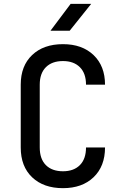

<svg xmlns="http://www.w3.org/2000/svg" viewBox="-20 -970 640 1000"><path d="M308 10Q207 10 147.5 -46.5Q88 -103 88 -202V-529Q88 -627 147.5 -683.5Q207 -740 308 -740Q408 -740 467.5 -683Q527 -626 527 -529H428Q428 -588 396 -620Q364 -652 308 -652Q251 -652 219 -620Q187 -588 187 -529V-202Q187 -142 219 -110Q251 -78 308 -78Q364 -78 396 -110Q428 -142 428 -202H527Q527 -104 467.5 -47Q408 10 308 10ZM243 -810 348 -950H455L343 -810Z"/></svg>

Font: JetBrainsMono NFM Medium
Style: Regular
Weight: 500
Monospace: yes
Designer: Philipp Nurullin, Konstantin Bulenkov
Foundry: JetBrains
Version: Version 2.304; ttfautohint (v1.8.4.7-5d5b);Nerd Fonts 3.3.0